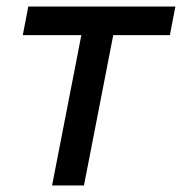

<svg xmlns="http://www.w3.org/2000/svg" viewBox="-20 -570 559 590"><path d="M50 -462H230L140 0H238L328 -462H502L519 -550H67Z"/></svg>

Font: Cambay Devanagari
Style: Bold Italic
Weight: 700
Designer: Pooja Saxena
Foundry: Pooja Saxena
Version: Version 1.005;PS 001.005;hotconv 1.0.70;makeotf.lib2.5.58329